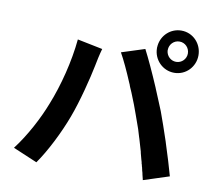

<svg xmlns="http://www.w3.org/2000/svg" viewBox="-91 -942 1181 1071"><g transform="rotate(10 500.0 -407.0)"><path d="M969 -719C969 -785 918 -839 852 -839C791 -839 742 -793 735 -734L734 -721V-719C734 -654 786 -600 852 -600C918 -600 969 -654 969 -719ZM795 -714C795 -716 795 -717 795 -719C795 -751 820 -777 852 -777C884 -777 909 -751 909 -719C909 -688 884 -662 852 -662C822 -662 798 -685 795 -714ZM735 -729C735 -728 734 -726 734 -724V-721ZM929 -27C915 -77 896 -141 875 -205L872 -215C852 -275 832 -333 816 -376C802 -409 786 -450 768 -492L764 -502C732 -577 696 -655 671 -703L540 -661C562 -622 589 -564 615 -502L619 -493C620 -491 621 -489 621 -487L625 -477C629 -469 632 -461 636 -452L640 -442C656 -404 670 -366 682 -332C691 -308 700 -282 709 -256L712 -246C715 -235 719 -224 722 -213L725 -204C731 -185 736 -165 742 -146L745 -136L747 -126C750 -115 753 -103 756 -92L759 -82C760 -79 761 -76 761 -72L764 -63C765 -58 766 -53 768 -48L770 -38C771 -37 771 -35 771 -33L774 -23C774 -22 775 -20 775 -19L777 -9C779 -2 780 4 782 11L784 20L929 -27ZM328 -261C363 -354 397 -491 411 -561C415 -583 425 -631 434 -661L291 -690C279 -563 243 -422 198 -310C164 -222 108 -115 45 -33L182 25C235 -50 292 -164 328 -261ZM734 -720V-721V-720Z"/></g></svg>

Font: Glow Sans TC Normal
Style: Bold
Weight: 700
Designer: Ryoko NISHIZUKA (kana, bopomofo & ideographs); Paul D. Hunt (Latin, Greek & Cyrillic); Sandoll Communications, Soo-young
Version: Version 0.93